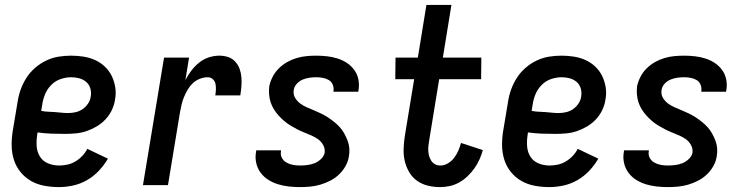

<svg xmlns="http://www.w3.org/2000/svg" viewBox="-20 -755 3040 783"><path d="M220 8Q190 8 160.5 2.5Q131 -3 106.5 -17Q82 -31 64 -53Q46 -75 37 -102.5Q28 -130 27.5 -160.5Q27 -191 32 -221L52 -341Q56 -367 65 -391.5Q74 -416 88.5 -438.5Q103 -461 124 -479Q145 -497 169.5 -508.5Q194 -520 219.5 -524Q245 -528 270 -528Q296 -528 321 -524Q346 -520 368 -510Q390 -500 407.5 -483.5Q425 -467 435.5 -445.5Q446 -424 450 -399Q454 -374 449 -348Q446 -327 436 -306Q426 -285 410 -268Q394 -251 373.5 -239Q353 -227 332 -220Q311 -213 289 -211Q267 -209 245 -209Q217 -209 189 -210Q161 -211 133 -215L132 -207Q128 -183 129.5 -159.5Q131 -136 142.5 -117Q154 -98 175.5 -89Q197 -80 221 -80Q237 -80 254 -83.5Q271 -87 286.5 -96Q302 -105 315 -118.5Q328 -132 336 -148L420 -108Q405 -82 383.5 -59Q362 -36 335 -20.5Q308 -5 278.5 1.5Q249 8 220 8ZM258 -294Q273 -294 288.5 -297.5Q304 -301 317 -310Q330 -319 339 -332.5Q348 -346 350 -361Q353 -378 348.5 -394Q344 -410 332 -420.5Q320 -431 304 -435.5Q288 -440 271 -440Q249 -440 227 -432.5Q205 -425 188.5 -408Q172 -391 163.5 -370Q155 -349 152 -327L148 -303Q161 -300 175 -299.5Q189 -299 203 -298Q217 -297 230.5 -295.5Q244 -294 258 -294Z M563 0 649 -520H751L736 -428Q746 -448 760 -466.5Q774 -485 792 -499.5Q810 -514 831.5 -521Q853 -528 875 -528Q893 -528 910 -522.5Q927 -517 939 -504Q951 -491 957 -474.5Q963 -458 964.5 -440Q966 -422 964.5 -403.5Q963 -385 960 -366H858Q860 -378 860.5 -390.5Q861 -403 858.5 -414Q856 -425 847.5 -432.5Q839 -440 827 -440Q811 -440 794.5 -433.5Q778 -427 766 -415.5Q754 -404 745.5 -389.5Q737 -375 730.5 -359.5Q724 -344 720.5 -328.5Q717 -313 714 -297L665 0Z M1204 8Q1181 8 1158 5.5Q1135 3 1114 -3.5Q1093 -10 1074.5 -21.5Q1056 -33 1043 -50.5Q1030 -68 1025 -90Q1020 -112 1024 -135L1025 -142H1126V-139Q1123 -124 1129.5 -111.5Q1136 -99 1148.5 -92Q1161 -85 1175 -82.5Q1189 -80 1204 -80Q1219 -80 1234 -82Q1249 -84 1263 -89.5Q1277 -95 1289 -106.5Q1301 -118 1304 -132Q1306 -149 1298 -163.5Q1290 -178 1277.5 -187Q1265 -196 1250 -202.5Q1235 -209 1220 -215Q1205 -221 1191.5 -228Q1178 -235 1164 -243.5Q1150 -252 1138.5 -262Q1127 -272 1116.5 -283.5Q1106 -295 1097.5 -308.5Q1089 -322 1084 -337Q1079 -352 1077.5 -369Q1076 -386 1078 -403Q1082 -422 1091.5 -441Q1101 -460 1116.5 -475.5Q1132 -491 1150.5 -501.5Q1169 -512 1189 -518Q1209 -524 1229 -526Q1249 -528 1269 -528Q1292 -528 1314 -525.5Q1336 -523 1356.5 -516.5Q1377 -510 1394.5 -498.5Q1412 -487 1424.5 -470Q1437 -453 1441.5 -431.5Q1446 -410 1442 -387L1441 -381H1340V-383Q1342 -397 1337 -409.5Q1332 -422 1321 -428.5Q1310 -435 1296.5 -437.5Q1283 -440 1270 -440Q1256 -440 1242 -438Q1228 -436 1214.5 -430.5Q1201 -425 1190.5 -413.5Q1180 -402 1178 -388Q1175 -371 1183 -357Q1191 -343 1203.5 -333.5Q1216 -324 1231 -317.5Q1246 -311 1260.5 -305Q1275 -299 1289.5 -292Q1304 -285 1317 -276.5Q1330 -268 1342.5 -258Q1355 -248 1365.5 -236.5Q1376 -225 1383.5 -211.5Q1391 -198 1397 -183Q1403 -168 1404.5 -151.5Q1406 -135 1403 -118Q1400 -97 1389 -77.5Q1378 -58 1362 -43Q1346 -28 1326.5 -18Q1307 -8 1286.5 -2Q1266 4 1245 6Q1224 8 1204 8Z M1775 8Q1749 8 1724.5 2Q1700 -4 1680.5 -18Q1661 -32 1648.5 -53.5Q1636 -75 1630.5 -99Q1625 -123 1626 -149Q1627 -175 1631 -201L1669 -432H1592L1593 -520H1684L1719 -735H1821L1786 -520H1943L1942 -432H1771L1731 -187Q1729 -175 1727.5 -163.5Q1726 -152 1726.5 -141Q1727 -130 1730 -119Q1733 -108 1739 -99Q1745 -90 1754.5 -85Q1764 -80 1776 -80Q1792 -80 1807 -89Q1822 -98 1832.5 -112Q1843 -126 1849.5 -141.5Q1856 -157 1860 -172L1949 -143Q1944 -124 1935.5 -105Q1927 -86 1915 -69Q1903 -52 1887.5 -37Q1872 -22 1853.5 -11.5Q1835 -1 1815 3.5Q1795 8 1775 8Z M2220 8Q2190 8 2160.5 2.5Q2131 -3 2106.5 -17Q2082 -31 2064 -53Q2046 -75 2037 -102.5Q2028 -130 2027.5 -160.5Q2027 -191 2032 -221L2052 -341Q2056 -367 2065 -391.5Q2074 -416 2088.5 -438.5Q2103 -461 2124 -479Q2145 -497 2169.5 -508.5Q2194 -520 2219.5 -524Q2245 -528 2270 -528Q2296 -528 2321 -524Q2346 -520 2368 -510Q2390 -500 2407.5 -483.5Q2425 -467 2435.5 -445.5Q2446 -424 2450 -399Q2454 -374 2449 -348Q2446 -327 2436 -306Q2426 -285 2410 -268Q2394 -251 2373.5 -239Q2353 -227 2332 -220Q2311 -213 2289 -211Q2267 -209 2245 -209Q2217 -209 2189 -210Q2161 -211 2133 -215L2132 -207Q2128 -183 2129.5 -159.5Q2131 -136 2142.5 -117Q2154 -98 2175.5 -89Q2197 -80 2221 -80Q2237 -80 2254 -83.5Q2271 -87 2286.5 -96Q2302 -105 2315 -118.5Q2328 -132 2336 -148L2420 -108Q2405 -82 2383.5 -59Q2362 -36 2335 -20.5Q2308 -5 2278.5 1.5Q2249 8 2220 8ZM2258 -294Q2273 -294 2288.5 -297.5Q2304 -301 2317 -310Q2330 -319 2339 -332.5Q2348 -346 2350 -361Q2353 -378 2348.5 -394Q2344 -410 2332 -420.5Q2320 -431 2304 -435.5Q2288 -440 2271 -440Q2249 -440 2227 -432.5Q2205 -425 2188.5 -408Q2172 -391 2163.5 -370Q2155 -349 2152 -327L2148 -303Q2161 -300 2175 -299.5Q2189 -299 2203 -298Q2217 -297 2230.5 -295.5Q2244 -294 2258 -294Z M2704 8Q2681 8 2658 5.5Q2635 3 2614 -3.5Q2593 -10 2574.5 -21.5Q2556 -33 2543 -50.5Q2530 -68 2525 -90Q2520 -112 2524 -135L2525 -142H2626V-139Q2623 -124 2629.5 -111.5Q2636 -99 2648.5 -92Q2661 -85 2675 -82.5Q2689 -80 2704 -80Q2719 -80 2734 -82Q2749 -84 2763 -89.5Q2777 -95 2789 -106.5Q2801 -118 2804 -132Q2806 -149 2798 -163.5Q2790 -178 2777.5 -187Q2765 -196 2750 -202.5Q2735 -209 2720 -215Q2705 -221 2691.5 -228Q2678 -235 2664 -243.5Q2650 -252 2638.5 -262Q2627 -272 2616.5 -283.5Q2606 -295 2597.5 -308.5Q2589 -322 2584 -337Q2579 -352 2577.5 -369Q2576 -386 2578 -403Q2582 -422 2591.5 -441Q2601 -460 2616.5 -475.5Q2632 -491 2650.5 -501.5Q2669 -512 2689 -518Q2709 -524 2729 -526Q2749 -528 2769 -528Q2792 -528 2814 -525.5Q2836 -523 2856.5 -516.5Q2877 -510 2894.5 -498.5Q2912 -487 2924.5 -470Q2937 -453 2941.5 -431.5Q2946 -410 2942 -387L2941 -381H2840V-383Q2842 -397 2837 -409.5Q2832 -422 2821 -428.5Q2810 -435 2796.5 -437.5Q2783 -440 2770 -440Q2756 -440 2742 -438Q2728 -436 2714.5 -430.5Q2701 -425 2690.5 -413.5Q2680 -402 2678 -388Q2675 -371 2683 -357Q2691 -343 2703.5 -333.5Q2716 -324 2731 -317.5Q2746 -311 2760.5 -305Q2775 -299 2789.5 -292Q2804 -285 2817 -276.5Q2830 -268 2842.5 -258Q2855 -248 2865.5 -236.5Q2876 -225 2883.5 -211.5Q2891 -198 2897 -183Q2903 -168 2904.5 -151.5Q2906 -135 2903 -118Q2900 -97 2889 -77.5Q2878 -58 2862 -43Q2846 -28 2826.5 -18Q2807 -8 2786.5 -2Q2766 4 2745 6Q2724 8 2704 8Z"/></svg>

Font: Iosevka SS18 Semibold
Style: Italic
Weight: 600
Italic angle: -9°
Monospace: yes
Designer: Belleve Invis
Foundry: Belleve Invis
Version: Version 25.1.1; ttfautohint (v1.8.4)